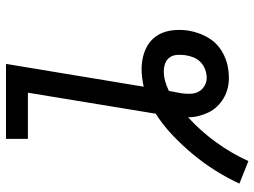

<svg xmlns="http://www.w3.org/2000/svg" viewBox="-124 -651 848 640"><g transform="rotate(-90 300.0 -331.0)"><path d="M83 73 8 43Q27 2 51.5 -37Q76 -76 105.5 -111.5Q135 -147 168.5 -179Q202 -211 241 -236L311 -662H157V-735H407L331 -276Q345 -279 360 -281Q375 -283 389 -283Q410 -283 429.5 -278.5Q449 -274 466 -264.5Q483 -255 495 -240Q507 -225 513 -207Q519 -189 520 -168Q521 -147 518 -127Q515 -109 508.5 -91Q502 -73 491.5 -56.5Q481 -40 466 -27.5Q451 -15 433 -7Q415 1 397 4.5Q379 8 360 8Q342 8 324.5 3.5Q307 -1 292 -10Q277 -19 265 -31.5Q253 -44 245.5 -59.5Q238 -75 233.5 -92.5Q229 -110 229 -128Q183 -86 146 -35Q109 16 83 73ZM360 -66Q374 -66 388 -71Q402 -76 412.5 -86Q423 -96 428.5 -109.5Q434 -123 436 -137Q436 -137 436 -137Q436 -137 436 -137Q436 -137 436 -137Q436 -137 436 -137Q438 -151 437 -165Q436 -179 428.5 -189.5Q421 -200 408.5 -204.5Q396 -209 382 -209Q366 -209 349.5 -204.5Q333 -200 317 -192Q315 -182 313 -171Q311 -160 309 -150Q307 -135 307.5 -120Q308 -105 314.5 -93Q321 -81 333.5 -73.5Q346 -66 360 -66Z"/></g></svg>

Font: Iosevka Curly Extended Oblique
Style: Regular
Weight: 400
Width: 7
Italic angle: -9°
Monospace: yes
Designer: Belleve Invis
Foundry: Belleve Invis
Version: Version 11.1.0; ttfautohint (v1.8.3)